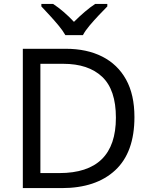

<svg xmlns="http://www.w3.org/2000/svg" viewBox="-20 -964 770 984"><path d="M669 -364Q669 -183 570.5 -91.5Q472 0 296 0H97V-714H317Q425 -714 504 -674Q583 -634 626 -556.5Q669 -479 669 -364ZM574 -361Q574 -504 503.5 -570.5Q433 -637 304 -637H187V-77H284Q574 -77 574 -361ZM315 -784Q302 -807 280 -833.5Q258 -860 234 -886Q210 -912 192 -931V-944H252Q278 -927 306 -903Q334 -879 359 -852Q386 -879 414 -903Q442 -927 468 -944H530V-931Q511 -912 486.5 -886Q462 -860 439.5 -833.5Q417 -807 405 -784Z"/></svg>

Font: Noto Sans Kawi
Style: Regular
Weight: 400
Designer: Fadhl Haqq
Version: Version 1.000